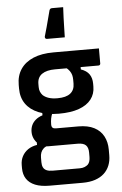

<svg xmlns="http://www.w3.org/2000/svg" viewBox="-67 -855 733 1151"><g transform="rotate(-5 300.0 -279.5)"><path d="M104 -80Q104 -102 112 -120Q120 -138 136.5 -152Q153 -166 178 -174V-204L238 -182Q231 -166 228 -149.5Q225 -133 225 -115Q225 -101 231.5 -95Q238 -89 251 -89H386Q444 -89 481.5 -69.5Q519 -50 537.5 -15Q556 20 556 65V99Q556 133 545 160.5Q534 188 512.5 208Q491 228 458.5 239Q426 250 382 250H184Q132 250 97.5 236Q63 222 45.5 195.5Q28 169 28 131V113Q28 83 40.5 59.5Q53 36 75.5 20.5Q98 5 130 0V-35L200 9Q180 13 168.5 23.5Q157 34 152 47.5Q147 61 147 78V106Q147 124 153 136.5Q159 149 173 155.5Q187 162 210 162H373Q390 162 402 157Q414 152 422 145Q430 137 433.5 125Q437 113 437 99V73Q437 43 422.5 28.5Q408 14 373 14H196Q172 14 151 2Q130 -10 117 -32Q104 -54 104 -80ZM340 -448 431 -454V-428Q466 -416 481.5 -393Q497 -370 497 -337V-319Q497 -275 472 -242.5Q447 -210 398.5 -192.5Q350 -175 277 -175Q205 -175 155 -195.5Q105 -216 78.5 -254Q52 -292 52 -346V-368Q52 -423 78.5 -462.5Q105 -502 155 -523Q205 -544 277 -544Q345 -544 413.5 -544Q482 -544 550 -544Q550 -522 550 -499Q550 -476 550 -453Q550 -449 547 -445.5Q544 -442 539 -442Q496 -442 454 -442Q412 -442 369 -442Q326 -442 277 -442Q226 -442 198 -422.5Q170 -403 170 -364V-345Q170 -329 175 -317Q180 -305 189 -295Q203 -282 224.5 -275Q246 -268 277 -268Q329 -268 354.5 -288.5Q380 -309 380 -347V-370Q380 -386 376.5 -399Q373 -412 364.5 -424Q356 -436 340 -448ZM245 -628Q238 -628 235 -632.5Q232 -637 233 -643Q243 -676 248.5 -697.5Q254 -719 260 -741Q266 -763 275 -798Q277 -803 280.5 -806Q284 -809 291 -809Q308 -809 322 -809Q336 -809 358 -809Q356 -771 355 -744Q354 -717 353.5 -690.5Q353 -664 352 -628Q325 -628 300 -628Q275 -628 245 -628Z"/></g></svg>

Font: Recursive SemiBold
Style: Regular
Weight: 600
Version: Version 1.085